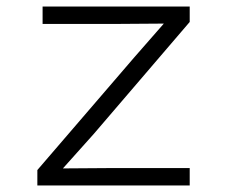

<svg xmlns="http://www.w3.org/2000/svg" viewBox="-20 -566 690 586"><path d="M94 0V-47L389 -390L480 -494L341 -493H110V-546H559V-499L266 -157L172 -52L312 -53H559V0Z"/></svg>

Font: Azeret Mono Thin ExtraLight
Style: Regular
Weight: 250
Version: Version 1.002